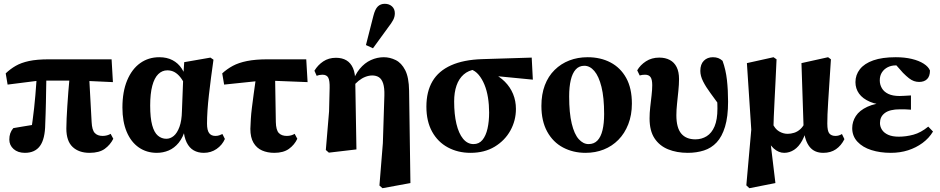

<svg xmlns="http://www.w3.org/2000/svg" viewBox="-20 -789 4943 1010"><path d="M111 15Q74 15 51.5 -5Q29 -25 29 -55Q29 -73 34 -87.5Q39 -102 50 -115Q71 -119 97 -123Q123 -127 149 -131.5Q175 -136 197 -138L143 -96Q147 -124 151.5 -155.5Q156 -187 159.5 -220.5Q163 -254 166 -287.5Q169 -321 171 -352.5Q173 -384 175 -411H224Q224 -387 223.5 -360.5Q223 -334 222.5 -305.5Q222 -277 221.5 -248.5Q221 -220 220 -192Q219 -164 218 -137Q217 -58 190.5 -21.5Q164 15 111 15ZM20 -344 10 -403Q34 -426 62.5 -442.5Q91 -459 132.5 -468Q174 -477 238 -477H567L574 -357L401 -365H186ZM451 15Q395 15 362 -16Q329 -47 329 -113Q329 -138 330.5 -166.5Q332 -195 334 -229.5Q336 -264 339.5 -307Q343 -350 348 -404H448L462 -147Q464 -105 478.5 -89.5Q493 -74 520 -74Q532 -74 543 -77Q554 -80 562 -85L576 -59Q560 -27 531 -6Q502 15 451 15Z M805 15Q751 15 710 -13.5Q669 -42 646.5 -95.5Q624 -149 624 -223Q624 -307 649 -366.5Q674 -426 717.5 -457Q761 -488 818 -488Q858 -488 887.5 -472.5Q917 -457 935.5 -429Q954 -401 962 -365H971L956 -336Q943 -365 928.5 -383Q914 -401 897.5 -410Q881 -419 860 -419Q833 -419 812.5 -399Q792 -379 781 -337.5Q770 -296 770 -234Q770 -169 780.5 -130.5Q791 -92 810.5 -75.5Q830 -59 855 -59Q876 -59 894 -74Q912 -89 924 -121.5Q936 -154 937 -204L944 -385L949 -462L1087 -486L1103 -475Q1096 -427 1090 -380Q1084 -333 1079 -289.5Q1074 -246 1071.5 -208Q1069 -170 1069 -139Q1069 -104 1080 -89Q1091 -74 1113 -74Q1124 -74 1133 -77Q1142 -80 1150 -84L1163 -58Q1149 -26 1119.5 -5.5Q1090 15 1052 15Q1022 15 999 2Q976 -11 962 -39.5Q948 -68 945 -112L956 -113Q943 -66 920 -38Q897 -10 867.5 2.5Q838 15 805 15Z M1159 -344 1149 -403Q1174 -426 1204.5 -442.5Q1235 -459 1279.5 -468Q1324 -477 1388 -477H1591L1598 -357L1370 -366ZM1423 15Q1387 15 1358.5 2.5Q1330 -10 1313.5 -38Q1297 -66 1297 -111Q1298 -137 1299.5 -163.5Q1301 -190 1305 -221.5Q1309 -253 1314.5 -294.5Q1320 -336 1328 -391H1427L1431 -147Q1432 -105 1446.5 -89.5Q1461 -74 1489 -74Q1501 -74 1511.5 -77Q1522 -80 1530 -85L1544 -59Q1529 -27 1500 -6Q1471 15 1423 15Z M1694 0 1711 -203 1714 -326Q1715 -364 1707 -380Q1699 -396 1676 -396Q1669 -396 1661 -394.5Q1653 -393 1646 -390L1634 -417Q1652 -447 1680.5 -466Q1709 -485 1747 -485Q1780 -485 1802.5 -471.5Q1825 -458 1837 -430.5Q1849 -403 1849 -359V-353L1855 -3L1710 14ZM1976 187 1994 -36 2002 -287Q2003 -327 1995.5 -350Q1988 -373 1973.5 -382.5Q1959 -392 1938 -392Q1921 -392 1902.5 -385Q1884 -378 1866.5 -364Q1849 -350 1834 -330L1823 -346H1831Q1846 -395 1872 -426.5Q1898 -458 1931 -473Q1964 -488 1999 -488Q2031 -488 2061.5 -473Q2092 -458 2111.5 -420Q2131 -382 2132 -312L2139 174L1992 201ZM1905 -552 1944 -705Q1953 -741 1967.5 -755Q1982 -769 2004 -769Q2027 -769 2042 -755.5Q2057 -742 2057 -719Q2057 -701 2048.5 -684.5Q2040 -668 2022 -645L1942 -535Z M2455 15Q2389 15 2336 -13.5Q2283 -42 2253 -96.5Q2223 -151 2223 -228Q2223 -307 2255 -361.5Q2287 -416 2353 -445.5Q2419 -475 2518 -478L2777 -486L2783 -370L2526 -395L2481 -424Q2444 -419 2419 -397Q2394 -375 2381.5 -339Q2369 -303 2369 -255Q2369 -188 2381 -137.5Q2393 -87 2416 -59Q2439 -31 2471 -31Q2500 -31 2518 -53Q2536 -75 2544.5 -112.5Q2553 -150 2553 -197Q2553 -238 2547 -275.5Q2541 -313 2528.5 -343.5Q2516 -374 2498 -395.5Q2480 -417 2455 -425L2473 -432Q2525 -426 2566 -407Q2607 -388 2635.5 -359.5Q2664 -331 2679 -294.5Q2694 -258 2694 -216Q2694 -155 2665 -102.5Q2636 -50 2582.5 -17.5Q2529 15 2455 15Z M3060 15Q2995 15 2942 -13Q2889 -41 2858.5 -96.5Q2828 -152 2828 -232Q2828 -293 2846 -340.5Q2864 -388 2897.5 -421Q2931 -454 2975 -471Q3019 -488 3071 -488Q3139 -488 3191.5 -460.5Q3244 -433 3274 -379Q3304 -325 3304 -244Q3304 -184 3285 -135.5Q3266 -87 3233 -53.5Q3200 -20 3156 -2.5Q3112 15 3060 15ZM3076 -31Q3105 -31 3123 -50Q3141 -69 3149.5 -104.5Q3158 -140 3158 -189Q3158 -276 3144 -332Q3130 -388 3106.5 -415.5Q3083 -443 3054 -443Q3026 -443 3008.5 -423.5Q2991 -404 2982.5 -368Q2974 -332 2974 -282Q2974 -195 2987.5 -139Q3001 -83 3024.5 -57Q3048 -31 3076 -31Z M3598 15Q3540 15 3494.5 -3.5Q3449 -22 3423 -61.5Q3397 -101 3397 -166Q3397 -195 3400.5 -226Q3404 -257 3407.5 -287Q3411 -317 3411 -341Q3411 -371 3402 -383.5Q3393 -396 3373 -396Q3366 -396 3358.5 -395Q3351 -394 3345 -392L3332 -419Q3348 -447 3378 -466.5Q3408 -486 3448 -486Q3480 -486 3503.5 -473.5Q3527 -461 3539.5 -436Q3552 -411 3552 -373Q3552 -345 3548.5 -311Q3545 -277 3541.5 -243.5Q3538 -210 3538 -183Q3538 -117 3563.5 -86.5Q3589 -56 3638 -56Q3671 -56 3697.5 -72.5Q3724 -89 3739 -124.5Q3754 -160 3754 -218Q3754 -242 3752.5 -264Q3751 -286 3749 -311L3775 -305L3770 -227Q3742 -266 3717.5 -299Q3693 -332 3678.5 -361Q3664 -390 3664 -416Q3664 -451 3682.5 -469.5Q3701 -488 3730 -488Q3746 -488 3758 -483.5Q3770 -479 3781 -469Q3798 -422 3804 -368.5Q3810 -315 3810 -254Q3810 -175 3794 -122.5Q3778 -70 3750 -40Q3722 -10 3683 2.5Q3644 15 3598 15Z M3906 186 3932 -107 3909 -457 4049 -488 4065 -477Q4062 -413 4059.5 -359.5Q4057 -306 4054.5 -261Q4052 -216 4050.5 -176Q4049 -136 4048 -98L4029 -75L4059 174L3922 201ZM4311 15Q4264 15 4239 -16.5Q4214 -48 4208 -107L4207 -124L4196 -457L4336 -488L4351 -477Q4346 -401 4342.5 -346Q4339 -291 4336.5 -253Q4334 -215 4333 -188Q4332 -161 4332 -139Q4332 -99 4343 -86.5Q4354 -74 4375 -74Q4384 -74 4392.5 -76.5Q4401 -79 4409 -84L4422 -57Q4405 -23 4377.5 -4Q4350 15 4311 15ZM4105 15Q4076 15 4050 -8Q4024 -31 4008 -79L4014 -87L4043 -142Q4056 -111 4078 -98Q4100 -85 4123 -85Q4140 -85 4157.5 -90.5Q4175 -96 4190 -109.5Q4205 -123 4216 -147L4231 -135L4229 -133Q4218 -83 4200 -50Q4182 -17 4157.5 -1Q4133 15 4105 15Z M4666 15Q4610 15 4564 0.5Q4518 -14 4490.5 -43.5Q4463 -73 4463 -115Q4463 -149 4482 -178.5Q4501 -208 4543 -227.5Q4585 -247 4654 -251L4651 -236Q4595 -237 4556.5 -253.5Q4518 -270 4499 -296.5Q4480 -323 4480 -357Q4480 -395 4503.5 -425Q4527 -455 4574 -471.5Q4621 -488 4692 -488Q4739 -488 4776.5 -479Q4814 -470 4839 -454Q4864 -438 4872 -418Q4872 -388 4857 -373Q4842 -358 4815 -358Q4801 -358 4788 -362.5Q4775 -367 4761.5 -377.5Q4748 -388 4730 -406L4684 -458L4738 -462L4758 -440Q4737 -445 4721 -445Q4705 -445 4692 -445Q4669 -445 4650 -435.5Q4631 -426 4619.5 -408.5Q4608 -391 4608 -366Q4608 -344 4619 -325Q4630 -306 4653 -295Q4676 -284 4712 -284Q4726 -284 4738.5 -285Q4751 -286 4772 -287V-212Q4750 -214 4738 -214Q4726 -214 4714 -214Q4687 -214 4667 -209Q4647 -204 4634 -194Q4621 -184 4615 -171Q4609 -158 4609 -142Q4609 -123 4619.5 -106.5Q4630 -90 4652 -80Q4674 -70 4708 -70Q4746 -70 4785 -80.5Q4824 -91 4863 -123L4888 -97Q4867 -62 4833 -37Q4799 -12 4757 1.5Q4715 15 4666 15Z"/></svg>

Font: Source Serif 4 36pt
Style: Bold
Weight: 700
Designer: Frank Grießhammer
Foundry: Adobe Systems Incorporated
Version: Version 4.004;hotconv 1.0.116;makeotfexe 2.5.65601